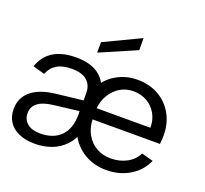

<svg xmlns="http://www.w3.org/2000/svg" viewBox="-126 -876 1100 1032"><g transform="rotate(20 424.0 -360.5)"><path d="M0 -132.5Q0 -196.2 47.5 -236.1Q95 -275.9 187.5 -286.2L337.7 -303.2V-344.7Q337.7 -390.4 308.6 -415.9Q279.6 -441.5 220.7 -441.5Q168.6 -441.5 136.3 -422.2Q104 -402.9 89.3 -364.6L22.3 -383.8Q42.5 -444.5 92.4 -475.8Q142.2 -507 223.2 -507Q314.9 -507 363.8 -462.3Q412.7 -417.5 412.7 -340.8V-254.9L387.5 -218.5L388.7 -148.6Q373.8 -95.1 340.5 -60.6Q307.3 -26 263.5 -10.3Q219.8 5.5 170.3 5.5Q117 5.5 78.9 -11.1Q40.7 -27.7 20.4 -58.6Q0 -89.5 0 -132.5ZM337.7 -220.5V-241.9L192.5 -224.4Q134.4 -217.4 106.2 -195.1Q78 -172.8 78 -136.5Q78 -99.9 104.4 -78.1Q130.8 -56.3 177.7 -56.3Q254 -56.3 295.9 -99.4Q337.7 -142.4 337.7 -220.5ZM336.7 -254.3Q336.7 -326.5 367.2 -384.4Q397.7 -442.3 451.9 -474.6Q506.2 -507 573.9 -507Q641.4 -507 694.1 -477.3Q746.9 -447.5 776.6 -394.4Q806.4 -341.3 806.4 -273.1V-259.6Q805.6 -250.3 804.9 -242.1Q804.1 -233.9 803.4 -223.9H417.7Q419.9 -175 441.2 -137.8Q462.5 -100.6 498.3 -80.3Q534.1 -60 579.1 -60Q631.7 -60 672.6 -82.4Q713.6 -104.9 730.8 -143.2L797.6 -124.5Q770.4 -63 712 -28Q653.6 7 579.1 7Q508.1 7 453.2 -26Q398.2 -59 367.4 -118.5Q336.7 -178 336.7 -254.3ZM573.9 -441.5Q533.1 -441.5 499.6 -422.1Q466.2 -402.6 444.4 -367.7Q422.6 -332.7 417.7 -287.9H725.4Q725.6 -331.8 706 -367Q686.3 -402.1 651.9 -421.8Q617.5 -441.5 573.9 -441.5ZM318.3 -629.4 526.2 -728.4V-659.3L318.3 -569.6Z"/></g></svg>

Font: AF Albert Sans Medium
Style: Regular
Weight: 500
Designer: Andreas Rasmussen
Foundry: a.Foundry
Version: Version 1.300;Glyphs 3.2 (3231)